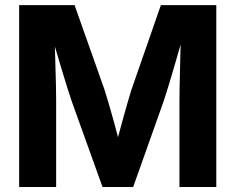

<svg xmlns="http://www.w3.org/2000/svg" viewBox="-20 -748 942 768"><path d="M56.6 0V-727.5H278.3L397.9 -389.6Q405.3 -366.7 415.3 -332.5Q425.3 -298.3 435.8 -260.3Q446.3 -222.2 455.3 -187.5Q464.4 -152.8 470.2 -128.9H434.6Q439.9 -152.8 449 -187.5Q458 -222.2 468.5 -260Q479 -297.9 488.8 -332.3Q498.5 -366.7 505.9 -389.6L623.5 -727.5H845.2V0H697.8V-345.2Q697.8 -369.6 698.5 -403.6Q699.2 -437.5 700.2 -476.6Q701.2 -515.6 702.1 -555.4Q703.1 -595.2 703.6 -630.9H719.7Q709 -591.8 697 -550.8Q685.1 -509.8 673.8 -470.9Q662.6 -432.1 652.6 -399.9Q642.6 -367.7 635.3 -345.2L512.7 0H390.1L266.1 -345.2Q258.8 -367.2 248.5 -399.7Q238.3 -432.1 226.6 -470.7Q214.8 -509.3 202.9 -550.5Q190.9 -591.8 179.2 -630.9H198.7Q198.7 -595.7 199.7 -555.9Q200.7 -516.1 201.9 -477.1Q203.1 -438 203.9 -403.8Q204.6 -369.6 204.6 -345.2V0Z"/></svg>

Font: Inter 28pt
Style: Bold
Weight: 700
Designer: Rasmus Andersson
Foundry: rsms
Version: Version 4.001;git-66647c0bb